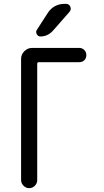

<svg xmlns="http://www.w3.org/2000/svg" viewBox="-20 -980 540 1000"><path d="M317.4 -960H323.2Q339.8 -960 346.2 -945.3Q352.5 -930.7 341.8 -918L255.9 -820.3Q228.5 -790 190.4 -790Q177.7 -790 171.4 -802.2Q165 -814.5 171.9 -824.2L228.5 -912.1Q259.8 -960 317.4 -960ZM89.8 -42V-672.9Q89.8 -696.3 106.9 -713.4Q124 -730.5 147.5 -730.5H392.6Q408.2 -730.5 418.9 -719.7Q429.7 -709 429.7 -692.9Q429.7 -676.8 419.4 -666.5Q409.2 -656.2 392.6 -656.2H182.6Q173.8 -656.2 173.8 -647.5V-42Q173.8 -25.4 161.6 -12.7Q149.4 0 132.3 0Q115.2 0 102.5 -12.7Q89.8 -25.4 89.8 -42Z"/></svg>

Font: Rounded Mgen+ 2m regular
Style: Regular
Weight: 400
Designer: [Source Han Sans]
Ryoko NISHIZUKA  (kana & ideographs); Paul D. Hunt (Latin, Greek & Cyrillic); Wenlong ZHANG  (bopomofo
Version: Version 1.059.20150602